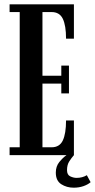

<svg xmlns="http://www.w3.org/2000/svg" viewBox="-20 -720 440 891"><path d="M24.5 0V-36.5H71.5V-664H24.5V-700H323V-540.5H286.5Q286.5 -601.5 271.5 -632.8Q256.5 -664 219.5 -664H177V-368.5H264.5V-415.5H300V-286.5H264.5V-332H177V-36.5H219.5Q256.5 -36.5 271.5 -68.2Q286.5 -100 286.5 -161H323V0Q312 12.5 301.5 28.8Q291 45 291 69.5Q291 91.5 306.2 98.5Q321.5 105.5 335 105.5Q362.5 105.5 383 93L400.5 125.5Q388 136.5 367.2 143.8Q346.5 151 322 151Q289.5 151 264.2 134.8Q239 118.5 239 81Q239 52 255.2 32Q271.5 12 288.5 0Z"/></svg>

Font: Imbue 10pt SemiBold
Style: Regular
Weight: 600
Designer: Tyler Finck
Foundry: Etcetera Type Company
Version: Version 1.102; ttfautohint (v1.8.3)